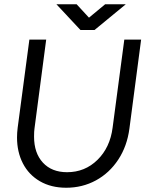

<svg xmlns="http://www.w3.org/2000/svg" viewBox="-20 -872 746 902"><path d="M60 -226Q60 -248 63 -272L118 -686H197L142 -268Q140 -255 140 -230Q140 -153 181.5 -108Q223 -63 295 -63Q379 -63 438 -121Q497 -179 509 -272L564 -686H643L588 -268Q577 -185 535.5 -122Q494 -59 430.5 -24.5Q367 10 291 10Q220 10 167.5 -20.5Q115 -51 87.5 -104.5Q60 -158 60 -226ZM340 -852 398 -789 474 -852H571L424 -731H358L245 -852Z"/></svg>

Font: Bellota Text
Style: Bold Italic
Weight: 700
Italic angle: -7.5°
Designer: Kemie Guaida
Foundry: Kemie Guaida
Version: Version 4.001